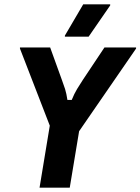

<svg xmlns="http://www.w3.org/2000/svg" viewBox="-20 -870 651 890"><path d="M163.3 0 210.8 -287.5 72.5 -645V-650H212.5L266.7 -500Q275 -478.3 281.7 -457.1Q288.3 -435.8 292.5 -406.7H312.5Q324.2 -435.8 337.1 -457.1Q350 -478.3 364.2 -500L464.2 -650H610.8V-645L346.7 -261.7L303.3 0ZM280.8 -700V-705L365.8 -850H490.8V-845L390.8 -700Z"/></svg>

Font: Familjen Grotesk GF
Style: Bold Italic
Weight: 700
Designer: Anders Wikstroem, Jonas Baeckman, Matilda Gysing, Kristian Moeller
Foundry: Familjen STHML AB
Version: Version 2.000; Beta; Release 4; Build 6